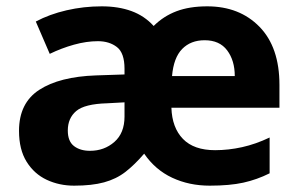

<svg xmlns="http://www.w3.org/2000/svg" viewBox="-20 -576 947 606"><path d="M634 -556Q736 -556 799 -491.5Q862 -427 862 -308V-236H521Q523 -173 557.5 -137.5Q592 -102 659 -102Q701 -102 744 -111.5Q787 -121 831 -142V-29Q791 -9 748 0.5Q705 10 642 10Q577 10 523.5 -15Q470 -40 435 -91Q405 -56 376 -33.5Q347 -11 308.5 -0.5Q270 10 214 10Q167 10 127.5 -8.5Q88 -27 64 -65.5Q40 -104 40 -163Q40 -251 104 -292.5Q168 -334 283 -338L373 -341V-359Q373 -409 349 -427.5Q325 -446 289 -446Q253 -446 213.5 -435Q174 -424 137 -406L93 -508Q136 -531 190 -543.5Q244 -556 301 -556Q354 -556 395 -541Q436 -526 465 -494Q496 -525 537 -540.5Q578 -556 634 -556ZM626 -449Q582 -449 555 -421.5Q528 -394 523 -336H721Q721 -385 697 -417Q673 -449 626 -449ZM318 -250Q247 -248 220.5 -225.5Q194 -203 194 -164Q194 -130 213.5 -115Q233 -100 264 -100Q309 -100 341 -128Q373 -156 373 -208V-253Z"/></svg>

Font: Noto Sans Khmer UI
Style: Bold
Weight: 700
Designer: Danh Hong and the Monotype Design Team
Foundry: Monotype Imaging Inc.
Version: Version 2.002; ttfautohint (v1.8.4.7-5d5b)